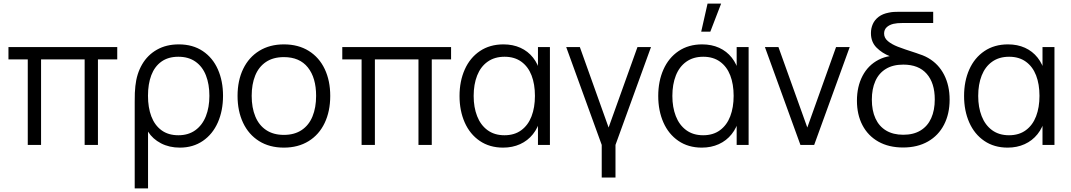

<svg xmlns="http://www.w3.org/2000/svg" viewBox="-20 -800 5912 1060"><path d="M133.3 -472H26.7V-540H627.3V-472H520.7V0H447.3V-472H206.7V0H133.3Z M727.3 -324.7Q734.3 -392.5 764.6 -444.5Q794.8 -496.5 846.6 -525.8Q898.3 -555 967 -555Q1044.3 -555 1099.4 -518.1Q1154.5 -481.2 1182.9 -416.9Q1211.3 -352.7 1211.3 -271.3Q1211.3 -189.3 1182.8 -124.3Q1154.2 -59.3 1100.1 -22.2Q1046 15 972.7 15Q914.7 15 868.8 -8.8Q822.8 -32.7 797.3 -73.3V240H723.7V-237.3Q723.7 -266.2 724.4 -287Q725.2 -307.8 727.3 -324.7ZM1136 -271Q1136 -334.8 1117 -383.5Q1098 -432.2 1059.5 -459.4Q1021 -486.7 964.7 -486.7Q908.7 -486.7 871.1 -459.8Q833.5 -432.8 815.2 -384.4Q797 -336 797 -271.3Q797 -206.3 815.5 -157.4Q834 -108.5 871.6 -80.9Q909.2 -53.3 964.7 -53.3Q1020 -53.3 1058.5 -81.2Q1097 -109 1116.5 -158.2Q1136 -207.3 1136 -271Z M1291.5 -270.7Q1291.5 -355.2 1322.6 -419.6Q1353.7 -484 1411.6 -519.5Q1469.5 -555 1547.2 -555Q1626.7 -555 1684.4 -519.1Q1742.2 -483.2 1772.7 -418.8Q1803.2 -354.5 1803.2 -270.7Q1803.2 -185.7 1772.4 -121.1Q1741.7 -56.5 1683.8 -20.8Q1625.8 15 1547.2 15Q1468 15 1410.3 -21.1Q1352.7 -57.2 1322.1 -121.9Q1291.5 -186.7 1291.5 -270.7ZM1725.2 -270.7Q1725.2 -370.5 1679.7 -427.6Q1634.2 -484.7 1547.2 -484.7Q1488 -484.7 1448.2 -457.8Q1408.5 -431 1389 -383Q1369.5 -335 1369.5 -270.7Q1369.5 -205 1389.8 -156.5Q1410 -108 1449.8 -81.7Q1489.5 -55.3 1547.2 -55.3Q1605.7 -55.3 1645.6 -82.1Q1685.5 -108.8 1705.3 -157.4Q1725.2 -206 1725.2 -270.7Z M1976.3 -472H1869.7V-540H2470.3V-472H2363.7V0H2290.3V-472H2049.7V0H1976.3Z M2517 -270Q2517 -351.7 2545.8 -416.3Q2574.5 -481 2629.4 -518Q2684.3 -555 2759.7 -555Q2811.5 -555 2853.2 -536.2Q2894.8 -517.3 2922.9 -481.8Q2951 -446.2 2963.3 -397.3L2950 -371V-540H3016V0H2950V-170.7L2963.3 -144.3Q2951 -95 2922.2 -59.1Q2893.5 -23.2 2851.3 -4.1Q2809.2 15 2757.7 15Q2683 15 2628.6 -22.1Q2574.2 -59.2 2545.6 -123.9Q2517 -188.7 2517 -270ZM2933.3 -270.7Q2933.3 -335.2 2914.6 -383.7Q2895.8 -432.2 2858.2 -459.4Q2820.5 -486.7 2765.7 -486.7Q2710.5 -486.7 2672.1 -459.4Q2633.7 -432.2 2614.3 -383.2Q2595 -334.3 2595 -270.3Q2595 -207.8 2614.1 -158.8Q2633.2 -109.7 2671.4 -81.5Q2709.7 -53.3 2765 -53.3Q2820.2 -53.3 2857.9 -81.1Q2895.7 -108.8 2914.5 -157.8Q2933.3 -206.8 2933.3 -270.7Z M3302 0 3106 -540H3181.3L3340 -96L3499.3 -540H3574L3378 0V180H3302Z M3614 -270Q3614 -351.7 3642.8 -416.3Q3671.5 -481 3726.4 -518Q3781.3 -555 3856.7 -555Q3908.5 -555 3950.2 -536.2Q3991.8 -517.3 4019.9 -481.8Q4048 -446.2 4060.3 -397.3L4047 -371V-540H4113V0H4047V-170.7L4060.3 -144.3Q4048 -95 4019.2 -59.1Q3990.5 -23.2 3948.3 -4.1Q3906.2 15 3854.7 15Q3780 15 3725.6 -22.1Q3671.2 -59.2 3642.6 -123.9Q3614 -188.7 3614 -270ZM4030.3 -270.7Q4030.3 -335.2 4011.6 -383.7Q3992.8 -432.2 3955.2 -459.4Q3917.5 -486.7 3862.7 -486.7Q3807.5 -486.7 3769.1 -459.4Q3730.7 -432.2 3711.3 -383.2Q3692 -334.3 3692 -270.3Q3692 -207.8 3711.1 -158.8Q3730.2 -109.7 3768.4 -81.5Q3806.7 -53.3 3862 -53.3Q3917.2 -53.3 3954.9 -81.1Q3992.7 -108.8 4011.5 -157.8Q4030.3 -206.8 4030.3 -270.7ZM3851.2 -625H3901.5L3961.2 -780H3886.3Z M4203 -540H4277.7L4437 -96L4595.7 -540H4671L4475 0H4399Z M4711 -244.3Q4711 -321.8 4741.9 -381Q4772.8 -440.2 4830.7 -470.1Q4888.5 -500 4966.7 -491.7V-513.3Q5046.2 -513.3 5103.9 -480.2Q5161.7 -447 5192.2 -387.3Q5222.7 -327.7 5222.7 -250Q5222.7 -171.5 5191.9 -111.8Q5161.2 -52 5103.1 -18.8Q5045 14.3 4965.7 14.3Q4887 14.3 4829.6 -17.9Q4772.2 -50.2 4741.6 -108.6Q4711 -167 4711 -244.3ZM5140.7 -251.3Q5140.7 -341.7 5096.2 -392.5Q5051.7 -443.3 4967 -443.3Q4909.7 -443.3 4870.8 -419.6Q4831.8 -395.8 4812.6 -352.2Q4793.3 -308.7 4793.3 -250Q4793.3 -189.8 4813.2 -146.3Q4833 -102.8 4871.9 -79.4Q4910.8 -56 4967 -56Q5023.7 -56 5062.6 -79.9Q5101.5 -103.8 5121.1 -147.7Q5140.7 -191.5 5140.7 -251.3ZM4999.5 -456.7Q4935 -473.3 4892.6 -489.8Q4850.2 -506.2 4819.2 -537.2Q4788.3 -568.3 4788.3 -617Q4788.3 -643.8 4798.6 -667.1Q4808.8 -690.3 4831 -707.2Q4853.2 -724 4887 -730.3Q4901 -733.5 4915.8 -734.2Q4930.7 -735 4946.7 -735H5132V-673H4963Q4947.2 -673 4934.9 -671.9Q4922.7 -670.8 4912 -668.3Q4888.3 -662.3 4874.7 -649Q4861 -635.7 4861 -614.7Q4861 -590.7 4881.6 -573.2Q4902.2 -555.7 4936.4 -542.2Q4970.7 -528.8 5039 -507Q5055 -501.5 5067.3 -496.7L5039 -445.3Q5031.3 -448 5020.8 -450.8Q5010.2 -453.7 4999.5 -456.7Z M5302.5 -270Q5302.5 -351.7 5331.2 -416.3Q5360 -481 5414.9 -518Q5469.8 -555 5545.2 -555Q5597 -555 5638.7 -536.2Q5680.3 -517.3 5708.4 -481.8Q5736.5 -446.2 5748.8 -397.3L5735.5 -371V-540H5801.5V0H5735.5V-170.7L5748.8 -144.3Q5736.5 -95 5707.8 -59.1Q5679 -23.2 5636.8 -4.1Q5594.7 15 5543.2 15Q5468.5 15 5414.1 -22.1Q5359.7 -59.2 5331.1 -123.9Q5302.5 -188.7 5302.5 -270ZM5718.8 -270.7Q5718.8 -335.2 5700.1 -383.7Q5681.3 -432.2 5643.7 -459.4Q5606 -486.7 5551.2 -486.7Q5496 -486.7 5457.6 -459.4Q5419.2 -432.2 5399.8 -383.2Q5380.5 -334.3 5380.5 -270.3Q5380.5 -207.8 5399.6 -158.8Q5418.7 -109.7 5456.9 -81.5Q5495.2 -53.3 5550.5 -53.3Q5605.7 -53.3 5643.4 -81.1Q5681.2 -108.8 5700 -157.8Q5718.8 -206.8 5718.8 -270.7Z"/></svg>

Font: Tap Sans
Style: Regular
Weight: 400
Designer: Tap Payments
Foundry: Tap Payments
Version: Version 1.001;Glyphs 3.1.2 (3151)